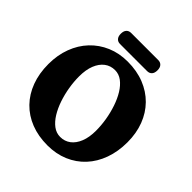

<svg xmlns="http://www.w3.org/2000/svg" viewBox="-224 -1015 1191 1191"><g transform="rotate(45 371.5 -419.5)"><path d="M359.8 -709.8Q440.3 -709.8 505.3 -684.1Q570.3 -658.4 616.7 -611.2Q663.2 -564 688 -498.8Q712.8 -433.6 712.8 -354.5Q712.8 -273.2 688.5 -206Q664.3 -138.9 619.4 -90.5Q574.6 -42.2 512.4 -15.9Q450.3 10.4 374.8 10.4Q294.6 10.4 229.6 -15Q164.6 -40.5 118.4 -88Q72.1 -135.5 47.3 -202.1Q22.4 -268.8 22.4 -351.2Q22.4 -429.9 47.1 -495.6Q71.7 -561.4 116.9 -609.2Q162.1 -657.1 223.8 -683.4Q285.6 -709.8 359.8 -709.8ZM524 -267.1Q524 -313.1 516 -361.9Q507.9 -410.6 492.5 -456.1Q477.1 -501.6 454.9 -537.9Q432.6 -574.1 404.2 -595.5Q375.8 -616.8 341.6 -616.8Q303 -616.8 273.6 -594.7Q244.3 -572.6 227.7 -531.1Q211.2 -489.6 211.2 -431.4Q211.2 -385.5 219.2 -336.9Q227.3 -288.3 242.7 -242.9Q258.1 -197.6 280.3 -161.4Q302.6 -125.2 331 -103.9Q359.5 -82.6 393.8 -82.6Q432.4 -82.6 461.7 -104.6Q490.9 -126.6 507.5 -168.1Q524 -209.5 524 -267.1ZM207 -801.3Q207 -825.5 218.4 -837.8Q229.7 -850.2 249 -850.2H486.6Q506 -850.2 517.3 -837.8Q528.7 -825.5 528.7 -801.7Q528.7 -777.6 517.3 -765.3Q506 -752.9 486.6 -752.9H249Q229.7 -752.9 218.4 -765.5Q207 -778 207 -801.3Z"/></g></svg>

Font: Fraunces 144pt S100 Black
Style: Regular
Weight: 900
Version: Version 1.000